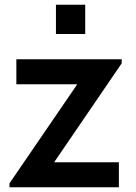

<svg xmlns="http://www.w3.org/2000/svg" viewBox="-20 -790 574 810"><path d="M20 0H481.5V-105.5H208.5L493.5 -523V-540H49V-434.5H306L20 -16.5ZM216 -646.5H339.5V-770H216Z"/></svg>

Font: Manrope
Style: Bold
Weight: 700
Designer: Mikhail Sharanda
Foundry: Mikhail Sharanda
Version: Version 4.505;FEAKit 1.0